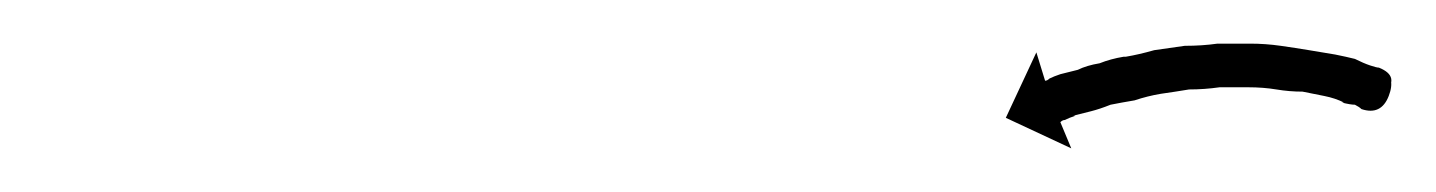

<svg xmlns="http://www.w3.org/2000/svg" viewBox="-20 -533 658 88"><path d="M604 -483Q604 -483 604 -483Q604 -483 604 -483Q604 -483 604 -483Q604 -483 604 -483Q603 -484 601 -485Q601 -485 601 -485Q601 -485 601 -485Q601 -485 601 -485Q601 -485 601 -485Q599 -485 595 -486Q595 -486 595 -486Q595 -486 596 -486Q596 -486 596 -486Q596 -486 596 -486Q592 -488 587 -489Q587 -489 587 -489Q587 -489 587 -489Q587 -489 587 -489Q587 -489 587 -489Q582 -490 577 -491Q577 -491 577 -491Q577 -491 577 -491Q577 -491 577 -491Q577 -491 577 -491Q571 -491 565 -492Q565 -492 565 -492Q565 -492 565 -492Q565 -492 565 -492Q565 -492 565 -492Q559 -493 552 -493Q552 -493 552 -493Q552 -493 552 -493Q552 -493 552 -493Q552 -493 552 -493Q546 -493 539 -493Q539 -493 539 -493Q539 -493 539 -493Q539 -493 539 -493Q539 -493 539 -493Q532 -492 525 -492Q525 -492 525 -492Q525 -492 525 -492Q525 -492 525 -492Q525 -492 525 -492Q519 -491 512 -490Q512 -490 512 -490Q512 -490 512 -490Q512 -490 512 -490Q512 -490 512 -490Q506 -489 500 -487Q500 -487 500 -487Q500 -487 500 -487Q500 -487 500 -487Q500 -487 500 -487Q494 -486 489 -485Q489 -485 489 -485Q489 -485 489 -485Q489 -485 489 -485Q489 -485 489 -485Q484 -483 480 -482Q480 -482 480 -482Q480 -482 480 -482Q480 -482 480 -482Q480 -482 480 -482Q476 -481 472 -480Q472 -480 472.5 -480Q473 -480 473 -480Q473 -480 473 -480Q473 -480 473 -480Q470 -479 468 -478Q467 -478 466 -477L471 -465L441 -479L455 -509L459 -496Q460 -496 461 -497Q463 -498 466 -499Q466 -499 466 -499Q466 -499 466 -499Q466 -499 466 -499Q466 -499 466 -499Q470 -500 474 -501Q474 -501 474 -501Q474 -501 474 -501Q474 -501 474 -501Q474 -501 474 -501Q478 -503 484 -504Q484 -504 484 -504Q484 -504 484 -504Q484 -504 484 -504Q484 -504 484 -504Q489 -506 495 -507Q495 -507 495 -507Q495 -507 495 -507Q496 -507 496 -507Q496 -507 496 -507Q502 -508 509 -510Q509 -510 509 -510Q509 -510 509 -510Q509 -510 509 -510Q509 -510 509 -510Q516 -511 523 -512Q523 -512 523 -512Q523 -512 523 -512Q523 -512 523 -512Q523 -512 523 -512Q531 -512 538 -513Q538 -513 538 -513Q538 -513 538 -513Q538 -513 538 -513Q538 -513 538 -513Q546 -513 553 -513Q553 -513 553 -513Q553 -513 553 -513Q553 -513 553 -513Q553 -513 553 -513Q560 -513 567 -512Q567 -512 567 -512Q567 -512 567 -512Q567 -512 567 -512Q567 -512 567 -512Q574 -511 580 -510Q580 -510 580 -510Q580 -510 580 -510Q580 -510 580 -510Q580 -510 580 -510Q586 -509 592 -508Q592 -508 592 -508Q592 -508 592 -508Q592 -508 592 -508Q592 -508 592 -508Q597 -507 601 -506Q601 -506 601 -506Q601 -506 601 -506Q601 -506 601 -506Q601 -506 601 -506Q605 -504 608 -503Q608 -503 608 -503Q608 -503 608 -503Q608 -503 608 -503Q608 -503 608 -503Q611 -502 612 -502Q612 -502 612 -502Q612 -502 612 -502Q612 -502 612 -502Q612 -502 612 -502Q622 -498 614.5 -490Q607 -482 604 -484L613 -501Q620 -498 616.5 -489Q613 -480 604 -483Z"/></svg>

Font: FRB American Cursive Just Arrows Black
Style: Bold Italic
Weight: 900
Italic angle: -25°
Version: Version 2.0;Modular Font Editor K font №1